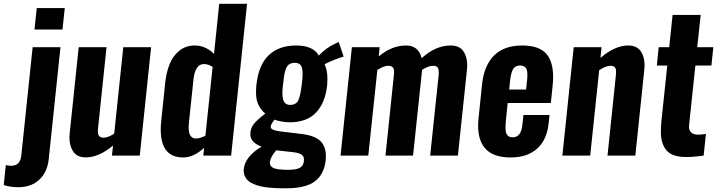

<svg xmlns="http://www.w3.org/2000/svg" viewBox="-73 -830 3825 1024"><path d="M-53.2 157.2 -42 50.8Q-22.5 54.2 -13.7 54.2Q34.7 54.2 40.5 0L101.1 -578.1H249.5L187 17.6Q180.2 86.9 137.2 127.7Q94.2 168.5 23.9 168.5Q-17.1 168.5 -53.2 157.2ZM110.8 -672.4 123 -787.1H272.5L260.3 -672.4Z M384.8 9.3Q335 9.8 314 -27.3Q297.4 -56.2 297.4 -96.7Q297.4 -107.9 298.8 -120.1L346.7 -578.1H495.1L449.7 -144Q448.7 -136.7 448.7 -130.4Q448.7 -115.7 453.6 -107.4Q460 -95.7 479.5 -95.7Q480.5 -95.7 481 -95.7Q503.4 -96.2 536.1 -117.2L584.5 -578.1H732.9L672.4 0H523.9L529.8 -53.7Q454.6 9.3 384.8 9.3Z M904.3 9.8Q784.2 9.8 784.2 -138.7Q784.2 -161.1 787.1 -187L807.6 -384.8Q814 -443.8 831.5 -487.8Q849.1 -531.7 883.5 -559.6Q918 -587.4 965.8 -587.4Q1023.4 -587.4 1068.4 -542.5L1096.2 -809.6H1244.6L1159.7 0H1011.2L1015.6 -41.5Q960.4 9.3 904.3 9.8ZM972.7 -91.3Q993.7 -91.3 1022.5 -106.4L1061 -473.1Q1038.6 -488.3 1014.6 -488.3Q990.2 -488.3 976.8 -466.8Q963.4 -445.3 959.5 -411.6L934.6 -176.3Q933.1 -162.6 933.1 -150.9Q933.1 -91.3 972.7 -91.3Z M1452.6 174.3Q1427.7 174.3 1408.7 173.8Q1389.6 173.3 1364 170.9Q1338.4 168.5 1319.6 164.3Q1300.8 160.2 1281.5 152.3Q1262.2 144.5 1250.5 133.8Q1238.8 123.5 1231.9 107.4Q1227.1 95.2 1226.6 80.1Q1226.6 75.7 1227.1 71.3Q1234.4 4.9 1321.8 -47.9Q1262.2 -70.3 1262.2 -113.3Q1261.7 -145.5 1281 -169.2Q1300.3 -192.9 1341.8 -224.1Q1313 -248 1300.3 -283.2Q1292 -306.6 1292.5 -339.8Q1292.5 -356.9 1294.4 -376.5Q1305.7 -483.4 1360.1 -535.4Q1414.6 -587.4 1505.9 -587.4Q1597.2 -587.4 1627.4 -533.7Q1666 -574.7 1712.4 -596.2L1733.4 -606L1759.8 -528.3Q1743.2 -523.9 1708.5 -510.3Q1673.8 -496.6 1658.2 -487.3Q1673.3 -456.1 1673.3 -409.2Q1673.3 -393.6 1671.9 -376Q1662.1 -282.2 1612.8 -230Q1563.5 -177.7 1470.7 -177.7Q1452.1 -177.7 1427 -182.4Q1401.9 -187 1391.1 -191.9Q1370.6 -166.5 1370.6 -152.8Q1370.6 -135.7 1420.9 -129.4Q1428.7 -127.9 1473.6 -123Q1518.6 -118.2 1533.2 -115.7Q1609.9 -107.4 1640.1 -73.2Q1665 -45.4 1665 3.4Q1665 13.7 1664.1 24.4Q1655.8 99.1 1606.9 136.7Q1558.1 174.3 1452.6 174.3ZM1462.4 75.7Q1503.4 75.7 1523.4 66.2Q1543.5 56.6 1546.9 34.7Q1548.3 27.3 1548.3 21.5Q1548.3 5.4 1538.6 -2.9Q1525.9 -14.6 1488.8 -18.6L1399.9 -28.3Q1369.1 8.3 1366.7 32.7Q1366.2 35.2 1366.2 37.6Q1366.7 56.6 1384.3 65.4Q1403.8 75.2 1462.4 75.7ZM1474.6 -270.5Q1505.9 -270.5 1517.8 -294.9Q1529.8 -319.3 1536.6 -381.8Q1541 -413.6 1541 -436.5Q1540.5 -455.1 1537.6 -467.8Q1530.8 -495.1 1498.5 -495.1Q1484.9 -495.1 1475.1 -490.2Q1465.3 -485.4 1459.2 -477.3Q1453.1 -469.2 1448.7 -453.9Q1444.3 -438.5 1441.9 -423.1Q1439.5 -407.7 1437 -381.8Q1433.1 -355 1433.1 -334.5Q1433.1 -314.5 1437 -299.8Q1444.8 -270.5 1474.6 -270.5Z M1743.2 0 1803.7 -578.1H1951.7L1946.8 -528.8Q2016.6 -587.4 2092.3 -587.4Q2159.7 -587.4 2175.8 -519.5Q2249.5 -587.4 2331.1 -587.4Q2381.3 -587.4 2402.3 -550.8Q2418.9 -522 2418.9 -481.9Q2418.9 -470.7 2417.5 -458.5L2369.1 0H2221.2L2266.6 -430.7Q2267.1 -437.5 2267.1 -443.4Q2267.1 -459 2262.7 -467.8Q2256.3 -479.5 2235.8 -479Q2211.9 -479 2178.2 -457.5Q2178.2 -457 2177.7 -454.6V-452.1L2129.9 0H1982.9L2027.8 -430.7Q2028.8 -438 2028.8 -444.3Q2029.3 -458.5 2024.4 -467.3Q2018.1 -479 1998 -479Q1997.1 -479 1996.6 -479Q1973.6 -479 1939.5 -457L1891.1 0Z M2649.9 9.8Q2552.2 9.8 2510.3 -43.5Q2476.6 -86.4 2477.1 -159.7Q2477.1 -177.7 2479 -197.3L2498 -380.4Q2508.8 -481.4 2562.3 -534.4Q2615.7 -587.4 2711.9 -587.4Q2810.5 -587.4 2848.1 -533.7Q2877 -492.2 2877 -419.9Q2877 -398.4 2874.5 -373.5L2864.7 -280.8H2634.8L2625 -187.5Q2623 -164.1 2623 -145.5Q2623.5 -143.1 2623.5 -141.1Q2623.5 -121.1 2632.6 -109.4Q2641.6 -97.7 2660.6 -97.7Q2684.6 -97.7 2697 -114.3Q2709.5 -130.9 2712.9 -164.6L2718.8 -216.8H2857.9L2853 -171.9Q2843.8 -84 2791.5 -37.1Q2739.3 9.8 2649.9 9.8ZM2642.6 -352.5H2732.9L2738.8 -409.2Q2739.7 -420.9 2739.7 -430.2Q2739.7 -452.1 2733.9 -463.9Q2725.1 -480.5 2700.4 -480.7Q2675.8 -481 2663.8 -461.9Q2651.9 -442.9 2647 -395Z M2926.3 0 2986.8 -578.1H3135.3L3129.4 -521Q3206.5 -587.4 3277.3 -587.4Q3327.1 -587.4 3348.1 -550.8Q3364.7 -522 3364.7 -481.9Q3364.7 -470.7 3363.3 -458.5L3315.4 0H3167L3211.9 -430.7Q3212.9 -438.5 3212.9 -445.3Q3212.9 -460 3208.5 -467.8Q3202.1 -479.5 3181.6 -479Q3158.2 -479 3122.6 -455.6L3074.7 0Z M3576.7 7.3Q3542.5 6.3 3517.8 -3.4Q3493.2 -13.2 3479.7 -30.3Q3466.3 -47.4 3459 -70.8Q3451.7 -94.2 3451.7 -121.8Q3451.7 -149.4 3454.1 -180.7L3485.8 -480.5H3430.2L3439.9 -578.1H3496.1L3514.2 -750.5H3664.1L3645.5 -578.1H3731.4L3721.2 -480.5H3635.7L3602.1 -163.1Q3601.6 -158.7 3601.6 -154.8Q3601.6 -113.3 3648.9 -111.8Q3650.4 -111.8 3651.9 -111.8Q3665 -111.8 3691.9 -115.7L3679.7 0Q3627.9 7.3 3589.4 7.3Q3582.5 7.3 3576.7 7.3Z"/></svg>

Font: Oswald
Style: Demi-Bold
Weight: 600
Designer: Vernon Adams
Foundry: Vernon Adams
Version: 3.0; ttfautohint (v0.94.23-7a4d-dirty) -l 8 -r 50 -G 200 -x 